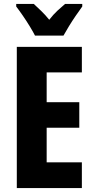

<svg xmlns="http://www.w3.org/2000/svg" viewBox="-20 -951 479 971"><path d="M394 0H65V-714H394V-585H216V-434H381V-305H216V-130H394ZM157 -771Q148 -789 131 -817Q114 -845 95 -872.5Q76 -900 62 -918V-931H151Q166 -917 187.5 -896.5Q209 -876 229 -851Q250 -878 270.5 -897Q291 -916 309 -931H396V-918Q382 -899 363.5 -872Q345 -845 328.5 -818Q312 -791 301 -771Z"/></svg>

Font: Noto Sans Gujarati ExtraCondensed ExtraBold
Style: Regular
Weight: 800
Width: 2
Designer: Jelle Bosma - Monotype Design Team, Universal Thirst
Foundry: Monotype Imaging Inc.
Version: Version 2.106; ttfautohint (v1.8.4.7-5d5b)